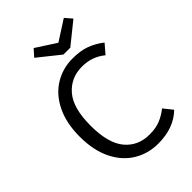

<svg xmlns="http://www.w3.org/2000/svg" viewBox="-264 -1011 1129 1129"><g transform="rotate(-45 300.0 -447.0)"><path d="M558 -633 509 -576Q448 -627 364 -627Q271 -627 212.5 -559.5Q154 -492 154 -345Q154 -199 211 -131Q268 -63 363 -63Q415 -63 452 -78Q489 -93 523 -120L568 -64Q491 11 362 11Q277 11 209 -30.5Q141 -72 102 -152Q63 -232 63 -345Q63 -457 102.5 -537.5Q142 -618 209.5 -659Q277 -700 358 -700Q422 -700 468 -683.5Q514 -667 558 -633ZM528 -862 394 -754H337L202 -862L240 -905L365 -824L491 -905Z"/></g></svg>

Font: Fira Mono
Style: Regular
Weight: 400
Designer: Carrois Corporate & Edenspiekermann AG
Foundry: Carrois Corporate GbR & Edenspiekermann AG
Version: Version 3.206